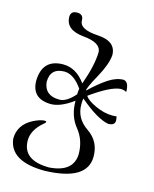

<svg xmlns="http://www.w3.org/2000/svg" viewBox="-137 -801 912 1136"><g transform="rotate(15 319.0 -233.0)"><path d="M223.1 -185.1Q266.6 -185.1 316.9 -242.7Q316.9 -259.8 320.3 -277.8Q269 -351.6 211.9 -353.5Q124 -353.5 123.5 -267.1Q132.3 -185.1 223.1 -185.1ZM249 244.1Q35.6 244.1 19.5 108.9Q19.5 21.5 106.4 -22.5Q143.6 -40.5 168.9 -42.5Q182.1 -42.5 182.1 -38.6Q182.1 -31.2 169.4 -22.5Q105 32.7 105 96.2Q106 218.3 269.5 218.3Q413.1 207.5 417.5 98.1Q417.5 11.7 367.4 -49.6Q317.4 -110.8 317.4 -203.6Q240.2 -146.5 180.7 -146.5Q64 -147.9 62 -257.3Q64.5 -391.6 191.4 -392.6Q272.5 -392.6 329.6 -313Q373 -433.6 375 -515.1Q373.5 -573.7 264.6 -583.5Q155.8 -593.3 152.8 -672.4Q152.8 -710 191.9 -710Q231 -710 231 -672.4Q231 -617.7 344.5 -611.3Q458 -605 458 -519.5Q453.1 -461.9 407 -378.9Q360.8 -295.9 360.8 -276.9Q419.9 -333.5 468.3 -365.2Q516.6 -397 561.5 -397Q593.8 -391.6 593.8 -331.1Q577.6 -340.3 558.1 -340.3Q498.5 -336.9 377 -250Q390.6 -225.6 445.3 -200.4Q500 -175.3 549.3 -175.3Q563 -175.3 575.7 -177.2Q579.6 -164.1 579.6 -151.4Q579.6 -121.6 538.6 -121.6Q470.7 -133.3 358.9 -228.5Q356 -213.9 356 -191.4Q356 -106 431.2 -55.4Q506.3 -4.9 506.3 88.4Q506.3 236.3 249 244.1Z"/></g></svg>

Font: Kelvinch
Style: Regular
Weight: 400
Designer: Paul James MIller
Foundry: High-Logic / Made with FontCreator
Version: Version 3.30 September 23, 2016